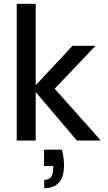

<svg xmlns="http://www.w3.org/2000/svg" viewBox="-20 -740 567 1011"><path d="M385 0 152 -274 362 -499H483L233 -236L234 -311L511 0ZM68 0V-720H168V0ZM213 251V207Q238 207 249 192Q260 177 260 148V134H212V48H306Q312 70 314.5 91Q317 112 317 130Q317 192 290.5 221.5Q264 251 213 251Z"/></svg>

Font: DM Sans 20pt Medium
Style: Regular
Weight: 500
Version: Version 4.004;gftools[0.9.30]